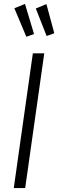

<svg xmlns="http://www.w3.org/2000/svg" viewBox="-20 -956 296 976"><path d="M205 -685 108 0H50L147 -685ZM107 -936 153 -783 114 -769 53 -914ZM216 -935 256 -787 217 -773 162 -913Z"/></svg>

Font: Fira Sans Extra Condensed Light
Style: Italic
Weight: 300
Width: 3
Italic angle: -8°
Designer: Carrois Corporate & Edenspiekermann AG
Foundry: Carrois Corporate GbR & Edenspiekermann AG
Version: Version 4.203